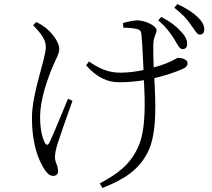

<svg xmlns="http://www.w3.org/2000/svg" viewBox="-20 -848 1040 943"><path d="M832 -662C850 -634 860 -607 875 -607C888 -606 898 -613 899 -628C901 -648 892 -669 869 -693C847 -718 819 -740 772 -765L757 -748C796 -716 815 -687 832 -662ZM914 -731C934 -705 947 -678 960 -678C973 -678 982 -684 983 -700C985 -720 976 -739 951 -764C927 -787 898 -806 851 -828L836 -810C877 -778 897 -755 914 -731ZM143 -724C183 -682 205 -653 205 -618C205 -557 137 -394 137 -270C137 -134 171 -59 199 -15C210 1 223 16 241 16C254 16 265 8 265 -6C265 -39 250 -47 250 -76C250 -96 256 -120 263 -143C273 -175 311 -283 336 -353L314 -363C285 -293 237 -176 223 -148C215 -133 207 -133 199 -149C188 -173 177 -210 177 -273C177 -361 214 -462 241 -526C254 -556 271 -585 271 -606C271 -648 225 -695 205 -711C192 -721 180 -729 158 -740ZM586 -712C607 -712 636 -710 651 -706C667 -702 673 -697 675 -675C678 -648 682 -567 685 -504C647 -496 607 -491 572 -491C516 -491 472 -508 417 -546L403 -527C455 -468 507 -444 565 -444C607 -444 649 -448 687 -454C692 -355 698 -212 659 -127C619 -38 557 6 470 53L483 75C581 37 661 -9 707 -103C754 -197 743 -361 738 -464C796 -478 845 -495 876 -509C894 -517 901 -524 901 -539C901 -556 872 -564 856 -564C848 -564 837 -553 797 -537C780 -530 759 -523 735 -517C733 -562 732 -605 733 -629C733 -665 749 -684 749 -699C749 -723 690 -748 654 -748C638 -748 604 -741 584 -735Z"/></svg>

Font: Kiri Minchoo Light
Style: Regular
Weight: 300
Designer: Ryoko NISHIZUKA 西塚涼子 (kana & ideographs); Frank Grießhammer (Latin, Greek & Cyrillic);
akenotsuki.com/eyeben/fonts/ (U+
Foundry: Adobe
akenotsuki.com/eyeben/fonts/
Version: Version 4.002;hotconv 1.0.119;makeotfexe 2.5.65604